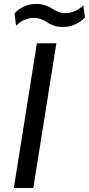

<svg xmlns="http://www.w3.org/2000/svg" viewBox="-20 -948 448 968"><path d="M296.9 -812Q272.5 -812 251.5 -819.1Q230.5 -826.2 218.3 -835Q206.1 -843.8 188 -850.8Q169.9 -857.9 149.9 -857.9Q125.5 -857.9 101.8 -847.2Q78.1 -836.4 61 -817.9L53.2 -879.9Q71.3 -901.4 100.3 -914.8Q129.4 -928.2 163.1 -928.2Q187.5 -928.2 208.5 -920.9Q229.5 -913.6 241.7 -905Q253.9 -896.5 272 -889.2Q290 -881.8 310.1 -881.8Q334.5 -881.8 358.6 -892.6Q382.8 -903.3 399.9 -921.9L408.2 -859.9Q388.7 -838.4 359.4 -825.2Q330.1 -812 296.9 -812ZM147.9 0H49.8L166 -730H264.2Z"/></svg>

Font: Sora Italic
Style: Regular
Weight: 400
Designer: Jonathan Barnbrook, Julián Moncada
Foundry: Barnbrook Fonts
Version: Version 2.000